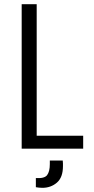

<svg xmlns="http://www.w3.org/2000/svg" viewBox="-20 -713 450 921"><path d="M84 0V-693H156V-62H379V0ZM183 188Q176 188 166.5 187Q157 186 152 185V141Q193 144 206 127Q219 110 219 74V57H281Q282 64 282 71.5Q282 79 282 84Q282 138 253 163Q224 188 183 188Z"/></svg>

Font: Ubuntu Sans Condensed
Style: Regular
Weight: 400
Width: 3
Designer: Dalton Maag Ltd
Foundry: Dalton Maag Ltd
Version: Version 1.006; ttfautohint (v1.8.4.7-5d5b)